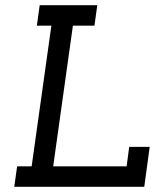

<svg xmlns="http://www.w3.org/2000/svg" viewBox="-20 -720 611 740"><path d="M46 -79 35 0H536L557 -154H478L468 -79H185L261 -621H344L355 -700H133L122 -621H178L102 -79Z"/></svg>

Font: Josefin Slab Thin
Style: Italic
Weight: 100
Italic angle: -12°
Designer: Santiago Orozco
Foundry: Typemade
Version: Version 2.000